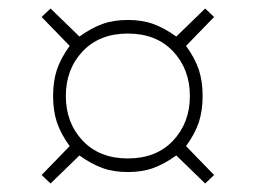

<svg xmlns="http://www.w3.org/2000/svg" viewBox="-20 -517 598 452"><path d="M78 -105 144 -173Q123 -202 114 -229Q105 -256 105 -291Q105 -326 114 -353Q123 -380 144 -409L78 -477L99 -497L167 -431Q195 -451 221 -460.5Q247 -470 281 -470Q315 -470 341 -460.5Q367 -451 395 -431L463 -497L484 -477L418 -409Q439 -380 448 -353Q457 -326 457 -291Q457 -256 448 -229Q439 -202 418 -173L484 -105L463 -85L395 -151Q367 -131 341 -121.5Q315 -112 281 -112Q247 -112 221 -121.5Q195 -131 167 -151L99 -85ZM427 -291Q427 -354 387.5 -396Q348 -438 281 -438Q214 -438 174.5 -396Q135 -354 135 -291Q135 -228 174.5 -186Q214 -144 281 -144Q348 -144 387.5 -186Q427 -228 427 -291Z"/></svg>

Font: Athiti ExtraLight
Style: Regular
Weight: 275
Designer: CadsonDemak Team
Foundry: CadsonDemak
Version: Version 1.033